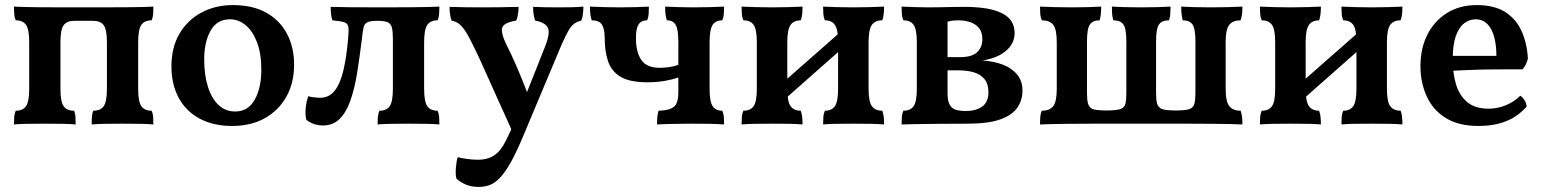

<svg xmlns="http://www.w3.org/2000/svg" viewBox="-20 -487 6073 756"><path d="M35 3Q35 -15 36 -27.5Q37 -40 42 -51Q70 -51 82.5 -69Q95 -87 95 -138V-320Q95 -371 82.5 -389Q70 -407 42 -407Q37 -418 36 -431Q35 -444 35 -461Q50 -460 73 -459.5Q96 -459 136 -458.5Q176 -458 240 -458H375Q442 -458 482.5 -458.5Q523 -459 546.5 -459.5Q570 -460 584 -461Q584 -444 583 -431Q582 -418 577 -407Q549 -407 536.5 -389Q524 -371 524 -320V-138Q524 -87 536.5 -69Q549 -51 577 -51Q582 -40 583 -27.5Q584 -15 584 3Q562 1 529.5 0.5Q497 0 462 0Q428 0 395.5 0.5Q363 1 341 3Q341 -15 342 -27.5Q343 -40 347 -51Q376 -51 388.5 -69Q401 -87 401 -138V-320Q401 -370 388.5 -387.5Q376 -405 347 -405H272Q243 -405 230.5 -387.5Q218 -370 218 -320V-138Q218 -87 230.5 -69Q243 -51 272 -51Q276 -40 277 -27.5Q278 -15 278 3Q256 1 223.5 0.5Q191 0 157 0Q122 0 89.5 0.5Q57 1 35 3Z M894 9Q820 9 766 -20Q712 -49 683.5 -102Q655 -155 655 -226Q655 -300 686.5 -354Q718 -408 773 -437.5Q828 -467 897 -467Q975 -467 1028.5 -437Q1082 -407 1110 -354Q1138 -301 1138 -232Q1138 -160 1107.5 -106Q1077 -52 1022.5 -21.5Q968 9 894 9ZM906 -48Q957 -48 983 -94.5Q1009 -141 1009 -213Q1009 -276 992 -320.5Q975 -365 947 -388Q919 -411 886 -411Q834 -411 809 -366Q784 -321 784 -253Q784 -191 799 -144.5Q814 -98 841 -73Q868 -48 906 -48Z M1252 7Q1231 7 1213 0Q1195 -7 1186 -16Q1181 -36 1184 -63.5Q1187 -91 1194 -108Q1205 -105 1218.5 -103.5Q1232 -102 1240 -102Q1276 -102 1298 -130Q1320 -158 1332.5 -211.5Q1345 -265 1351 -339Q1354 -368 1351.5 -381.5Q1349 -395 1335 -399.5Q1321 -404 1289 -407Q1285 -419 1283.5 -432.5Q1282 -446 1282 -460Q1311 -459 1361 -458.5Q1411 -458 1493 -458Q1556 -458 1598 -458.5Q1640 -459 1667 -459.5Q1694 -460 1710 -461Q1710 -444 1709 -431Q1708 -418 1703 -407Q1675 -407 1662.5 -389Q1650 -371 1650 -320V-138Q1650 -87 1662.5 -69Q1675 -51 1703 -51Q1708 -40 1709 -27.5Q1710 -15 1710 3Q1688 1 1655.5 0.5Q1623 0 1589 0Q1554 0 1521.5 0.5Q1489 1 1467 3Q1467 -15 1468 -27.5Q1469 -40 1474 -51Q1502 -51 1514.5 -69Q1527 -87 1527 -138V-334Q1527 -363 1523 -378.5Q1519 -394 1506 -399.5Q1493 -405 1466 -405Q1439 -405 1427 -399.5Q1415 -394 1411.5 -378.5Q1408 -363 1405 -334Q1396 -261 1386 -199Q1376 -137 1359.5 -90.5Q1343 -44 1317 -18.5Q1291 7 1252 7Z M2124 -298Q2148 -357 2137 -378Q2126 -399 2087 -406Q2083 -418 2081 -432Q2079 -446 2079 -460Q2102 -459 2127 -458.5Q2152 -458 2178 -458Q2205 -458 2230 -458.5Q2255 -459 2277 -461Q2277 -448 2275.5 -433.5Q2274 -419 2269 -406Q2252 -402 2240 -393Q2228 -384 2217.5 -365Q2207 -346 2192 -313L2045 37Q2017 105 1994 147Q1971 189 1950.5 211Q1930 233 1909.5 241Q1889 249 1865 249Q1834 249 1811.5 238.5Q1789 228 1777 216Q1773 199 1775 174Q1777 149 1782 132Q1799 136 1820 139Q1841 142 1863 142Q1894 142 1918 129.5Q1942 117 1960 88Q1971 71 1997.5 13.5Q2024 -44 2055 -124ZM1998 33Q1974 -22 1946 -83Q1918 -144 1892.5 -202Q1867 -260 1846 -302Q1826 -344 1812 -365Q1798 -386 1785.5 -394.5Q1773 -403 1758 -406Q1754 -417 1752 -431.5Q1750 -446 1750 -460Q1779 -459 1812 -458.5Q1845 -458 1876 -458Q1908 -458 1949.5 -458.5Q1991 -459 2022 -460Q2022 -445 2019.5 -430.5Q2017 -416 2013 -406Q1964 -398 1957.5 -378Q1951 -358 1976 -307Q1991 -278 2007.5 -240.5Q2024 -203 2039.5 -164.5Q2055 -126 2067 -92Z M2831 3Q2803 1 2771 0.5Q2739 0 2706 0Q2681 0 2654 0.5Q2627 1 2604 1.5Q2581 2 2567 3Q2567 -10 2568 -24Q2569 -38 2573 -51Q2617 -52 2634 -67Q2651 -82 2651 -122V-320Q2651 -371 2640.5 -389Q2630 -407 2606 -407Q2602 -418 2600.5 -431Q2599 -444 2599 -461Q2619 -460 2649.5 -459Q2680 -458 2712 -458Q2746 -458 2778 -459Q2810 -460 2831 -461Q2831 -444 2830 -431Q2829 -418 2824 -407Q2798 -407 2786 -389Q2774 -371 2774 -320V-138Q2774 -87 2786 -69Q2798 -51 2824 -51Q2829 -40 2830 -27.5Q2831 -15 2831 3ZM2529 -163Q2459 -163 2423 -185Q2387 -207 2374 -246.5Q2361 -286 2361 -337Q2361 -373 2350 -390Q2339 -407 2310 -407Q2306 -418 2304.5 -431Q2303 -444 2303 -461Q2325 -460 2356.5 -459Q2388 -458 2423 -458Q2455 -458 2485.5 -459Q2516 -460 2535 -461Q2535 -444 2534 -431Q2533 -418 2528 -407Q2505 -407 2494.5 -391Q2484 -375 2484 -338Q2484 -282 2505 -251Q2526 -220 2579 -220Q2595 -220 2616 -223Q2637 -226 2654 -233V-183Q2629 -174 2598 -168.5Q2567 -163 2529 -163Z M3221 3Q3221 -15 3222 -27.5Q3223 -40 3228 -51Q3255 -51 3267.5 -69Q3280 -87 3280 -138V-320Q3280 -371 3267.5 -389Q3255 -407 3228 -407Q3223 -418 3222 -431Q3221 -444 3221 -461Q3242 -460 3273.5 -459Q3305 -458 3339 -458Q3374 -458 3406.5 -459Q3439 -460 3461 -461Q3461 -444 3459.5 -431Q3458 -418 3454 -407Q3426 -407 3413 -389Q3400 -371 3400 -320V-138Q3400 -87 3413 -69Q3426 -51 3454 -51Q3458 -40 3459.5 -27.5Q3461 -15 3461 3Q3439 1 3406.5 0.5Q3374 0 3339 0Q3305 0 3273.5 0.5Q3242 1 3221 3ZM2900 3Q2900 -15 2901 -27.5Q2902 -40 2907 -51Q2935 -51 2947.5 -69Q2960 -87 2960 -138V-320Q2960 -371 2947.5 -389Q2935 -407 2907 -407Q2902 -418 2901 -431Q2900 -444 2900 -461Q2922 -460 2954.5 -459Q2987 -458 3022 -458Q3055 -458 3086.5 -459Q3118 -460 3140 -461Q3140 -444 3138.5 -431Q3137 -418 3133 -407Q3106 -407 3093 -389Q3080 -371 3080 -320V-138Q3080 -87 3093 -69Q3106 -51 3133 -51Q3137 -40 3138.5 -27.5Q3140 -15 3140 3Q3118 1 3086.5 0.5Q3055 0 3022 0Q2987 0 2954.5 0.5Q2922 1 2900 3ZM3056 -84V-156L3305 -375V-304Z M3530 3Q3530 -15 3531 -27.5Q3532 -40 3537 -51Q3565 -51 3577.5 -69Q3590 -87 3590 -138V-320Q3590 -371 3577.5 -389Q3565 -407 3537 -407Q3532 -418 3531 -431Q3530 -444 3530 -461Q3552 -460 3581.5 -459Q3611 -458 3634 -458Q3654 -458 3680 -458.5Q3706 -459 3732 -459.5Q3758 -460 3777 -460Q3845 -460 3888.5 -448.5Q3932 -437 3953.5 -414.5Q3975 -392 3975 -357Q3975 -315 3940 -286Q3905 -257 3848 -249Q3893 -246 3928.5 -232.5Q3964 -219 3985 -193.5Q4006 -168 4006 -130Q4006 -93 3986 -63.5Q3966 -34 3919 -17Q3872 0 3791 0Q3731 0 3683 0.5Q3635 1 3597.5 1.5Q3560 2 3530 3ZM3783 -50Q3824 -50 3848 -68Q3872 -86 3872 -123Q3872 -157 3856 -176Q3840 -195 3813.5 -202.5Q3787 -210 3755 -210H3692V-262H3760Q3807 -262 3827.5 -281.5Q3848 -301 3848 -332Q3848 -361 3834.5 -377Q3821 -393 3799.5 -400Q3778 -407 3754 -407Q3738 -407 3726 -405Q3714 -403 3697 -398L3711 -433V-120Q3711 -91 3719 -75.5Q3727 -60 3743 -55Q3759 -50 3783 -50Z M4075 3Q4075 -14 4076 -26.5Q4077 -39 4082 -51Q4113 -51 4127 -69Q4141 -87 4141 -138V-320Q4141 -372 4127 -389.5Q4113 -407 4082 -407Q4077 -419 4076 -431.5Q4075 -444 4075 -461Q4098 -460 4130 -459Q4162 -458 4201 -458Q4238 -458 4267 -459Q4296 -460 4316 -461Q4316 -444 4314.5 -431.5Q4313 -419 4310 -407Q4283 -407 4271.5 -390.5Q4260 -374 4260 -324V-122Q4260 -94 4264 -79.5Q4268 -65 4281 -58Q4290 -55 4304 -53.5Q4318 -52 4338 -52Q4356 -52 4370.5 -53.5Q4385 -55 4393 -58Q4408 -64 4411.5 -79Q4415 -94 4415 -122V-324Q4415 -374 4403.5 -390.5Q4392 -407 4364 -407Q4360 -419 4359 -431.5Q4358 -444 4358 -461Q4378 -460 4407 -459Q4436 -458 4473 -458Q4511 -458 4540 -459Q4569 -460 4589 -461Q4589 -444 4588 -431.5Q4587 -419 4583 -407Q4555 -407 4543.5 -390.5Q4532 -374 4532 -324V-122Q4532 -94 4536 -79.5Q4540 -65 4554 -58Q4562 -55 4576.5 -53.5Q4591 -52 4610 -52Q4629 -52 4643 -53.5Q4657 -55 4665 -58Q4679 -64 4683 -79Q4687 -94 4687 -122V-324Q4687 -374 4675.5 -390.5Q4664 -407 4637 -407Q4634 -419 4632.5 -431.5Q4631 -444 4631 -461Q4651 -460 4680 -459Q4709 -458 4746 -458Q4786 -458 4817 -459Q4848 -460 4872 -461Q4872 -444 4870.5 -431.5Q4869 -419 4865 -407Q4835 -407 4820.5 -389.5Q4806 -372 4806 -320V-138Q4806 -87 4820.5 -69Q4835 -51 4865 -51Q4869 -39 4870.5 -26.5Q4872 -14 4872 3Q4851 2 4823.5 1.5Q4796 1 4756.5 0.5Q4717 0 4659 0H4285Q4227 0 4188.5 0.5Q4150 1 4124 1.5Q4098 2 4075 3Z M5262 3Q5262 -15 5263 -27.5Q5264 -40 5269 -51Q5296 -51 5308.5 -69Q5321 -87 5321 -138V-320Q5321 -371 5308.5 -389Q5296 -407 5269 -407Q5264 -418 5263 -431Q5262 -444 5262 -461Q5283 -460 5314.5 -459Q5346 -458 5380 -458Q5415 -458 5447.5 -459Q5480 -460 5502 -461Q5502 -444 5500.5 -431Q5499 -418 5495 -407Q5467 -407 5454 -389Q5441 -371 5441 -320V-138Q5441 -87 5454 -69Q5467 -51 5495 -51Q5499 -40 5500.5 -27.5Q5502 -15 5502 3Q5480 1 5447.5 0.5Q5415 0 5380 0Q5346 0 5314.5 0.5Q5283 1 5262 3ZM4941 3Q4941 -15 4942 -27.5Q4943 -40 4948 -51Q4976 -51 4988.5 -69Q5001 -87 5001 -138V-320Q5001 -371 4988.5 -389Q4976 -407 4948 -407Q4943 -418 4942 -431Q4941 -444 4941 -461Q4963 -460 4995.5 -459Q5028 -458 5063 -458Q5096 -458 5127.5 -459Q5159 -460 5181 -461Q5181 -444 5179.5 -431Q5178 -418 5174 -407Q5147 -407 5134 -389Q5121 -371 5121 -320V-138Q5121 -87 5134 -69Q5147 -51 5174 -51Q5178 -40 5179.5 -27.5Q5181 -15 5181 3Q5159 1 5127.5 0.5Q5096 0 5063 0Q5028 0 4995.5 0.5Q4963 1 4941 3ZM5097 -84V-156L5346 -375V-304Z M5802 9Q5723 9 5672.5 -22.5Q5622 -54 5597.5 -108Q5573 -162 5573 -227Q5573 -296 5600 -350Q5627 -404 5677 -435.5Q5727 -467 5795 -467Q5864 -467 5907 -439.5Q5950 -412 5971.5 -364Q5993 -316 5996 -256Q5990 -231 5975 -214Q5953 -214 5917.5 -214Q5882 -214 5840 -213.5Q5798 -213 5754.5 -211Q5711 -209 5672 -207V-267H5872Q5872 -334 5851 -372.5Q5830 -411 5790 -411Q5766 -411 5745.5 -395.5Q5725 -380 5712.5 -345.5Q5700 -311 5700 -252Q5700 -201 5712.5 -157Q5725 -113 5756 -86Q5787 -59 5842 -59Q5876 -59 5909 -72.5Q5942 -86 5966 -110Q5975 -105 5983 -92Q5991 -79 5991 -67Q5955 -27 5908.5 -9Q5862 9 5802 9Z"/></svg>

Font: Vollkorn SemiBold
Style: Regular
Weight: 600
Designer: Friedrich Althausen
Foundry: Friedrich Althausen
Version: Version 5.000